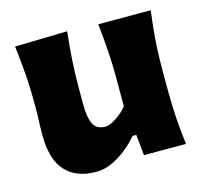

<svg xmlns="http://www.w3.org/2000/svg" viewBox="-89 -673 839 788"><g transform="rotate(-15 330.0 -279.0)"><path d="M227.5 15.6Q142.1 15.6 96.9 -34.4Q51.8 -84.5 51.8 -185.1Q51.8 -222.7 53 -250.7Q54.2 -278.8 54.2 -309.6Q54.2 -390.1 49.6 -448.5Q44.9 -506.8 37.6 -567.4L260.3 -572.8Q253.4 -512.7 249.8 -454.6Q246.1 -396.5 246.1 -334V-266.1Q246.1 -209.5 260.3 -181.6Q274.4 -153.8 311.5 -153.8Q329.6 -153.8 358.2 -172.6Q386.7 -191.4 405.3 -215.8V-334Q405.3 -396.5 401.4 -451.7Q397.5 -506.8 391.1 -567.4H613.8Q606 -506.8 601.3 -448.5Q596.7 -390.1 596.7 -309.6V-244.6Q596.7 -173.8 600.3 -116.9Q604 -60.1 611.8 0H433.1L424.3 -88.4H408.2Q373 -45.4 323.5 -14.9Q273.9 15.6 227.5 15.6Z"/></g></svg>

Font: Pinar DS4 ExtraBold
Style: Regular
Weight: 800
Designer: Amin Abedi
Version: Version 3.000